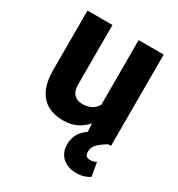

<svg xmlns="http://www.w3.org/2000/svg" viewBox="-174 -643 894 962"><g transform="rotate(30 273.0 -161.5)"><path d="M476.6 0Q441.9 20 424.1 38.8Q406.2 57.6 406.2 83Q406.2 96.2 412.8 105Q419.4 113.8 435.5 113.8Q448.2 113.8 457 110.8Q465.8 107.9 471.7 104.5L485.4 183.6Q473.6 191.4 454.6 198.2Q435.5 205.1 406.7 205.1Q377 205.1 352.1 193.4Q327.1 181.6 312.5 158.7Q297.9 135.7 297.9 102.1Q297.9 73.7 310.3 47.1Q322.8 20.5 356.4 -2.9L353 -50.3Q329.6 -22 295.9 -6.1Q262.2 9.8 218.3 9.8Q168.9 9.8 131.1 -10.3Q93.3 -30.3 72.3 -73.5Q51.3 -116.7 51.3 -186.5V-528.3H195.8V-185.5Q195.8 -146 214.1 -127.9Q232.4 -109.9 260.3 -109.9Q293.5 -109.9 314.5 -121.8Q335.4 -133.8 347.2 -154.3V-528.3H492.2V0Z"/></g></svg>

Font: Robert Sans Black
Style: Regular
Weight: 900
Designer: Christian Robertson (extended by Adam Twardoch)
Foundry: Google
Version: Version 12.135;April 2, 2019;FontCreator 11.5.0.2425 64-bit;